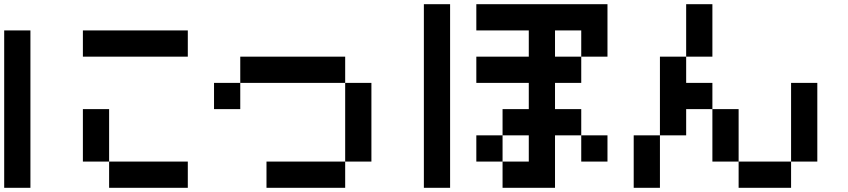

<svg xmlns="http://www.w3.org/2000/svg" viewBox="-20 -895 4040 915"><path d="M0 0V-750H125V0ZM375 -125V-375H500V-125ZM375 -625V-750H875V-625ZM500 -125H875V0H500Z M1000 -375V-500H1125V-375ZM1125 -500V-625H1625V-500ZM1250 0V-125H1625V0ZM1625 -125V-500H1750V-125Z M2000 0V-875H2125V0ZM2250 -125V-250H2375V-125ZM2250 -500V-625H2500V-750H2250V-875H2875V-625H2750V-750H2625V-625H2750V-500H2625V-375H2750V-250H2625V0H2375V-125H2500V-250H2375V-375H2500V-500ZM2750 -250H2875V-125H2750Z M3000 -250H3125V0H3000ZM3125 -250V-625H3250V-500H3375V-375H3250V-250ZM3250 -625V-875H3375V-625ZM3375 -125V-375H3500V-125ZM3500 -125H3750V0H3500ZM3750 -125V-500H3875V-125Z"/></svg>

Font: Galmuri7 Regular
Style: Regular
Weight: 400
Designer: Lee Minseo (quiple)
Version: Version 2.399;hotconv 1.1.1;makeotfexe 2.6.0 DEVELOPMENT